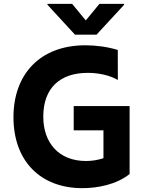

<svg xmlns="http://www.w3.org/2000/svg" viewBox="-20 -974 754 1004"><path d="M484.7 -792.6 628.9 -948.9V-953.8H500L428.6 -867.2L357.2 -953.8H228.3V-948.9L372.2 -792.6ZM365.4 -419.4V-292.6H521V-146.7C490.4 -136.7 459.9 -132.1 429.7 -132.1C286.6 -132.1 206.3 -228 206.3 -364C206.3 -516.3 296.5 -593 438.9 -593C491.5 -593 551.1 -582 596.2 -555.8L595.9 -712.7C544.7 -728.7 482.6 -737.2 426.8 -737.2C186.4 -737.2 50.4 -583.1 50.4 -361.2C50.4 -132.5 191.1 9.9 410.5 9.9C489.3 9.9 587.4 -8.2 657.7 -63.9V-419.4Z"/></svg>

Font: TID UI
Style: Bold
Weight: 700
Designer: The TID Project Authors
Foundry: Bakken & Bæck
Version: Version 1.001;hotconv 1.0.109;makeotfexe 2.5.65596